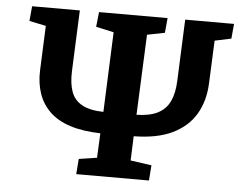

<svg xmlns="http://www.w3.org/2000/svg" viewBox="-50 -765 1050 826"><g transform="rotate(5 474.5 -351.5)"><path d="M308 0 313 -66 391 -78 396 -184Q320 -186 265.5 -203.5Q211 -221 177 -253.5Q143 -286 127.5 -331Q112 -376 114 -430L122 -624L50 -639L56 -703H262L251 -439Q249 -386 262 -350.5Q275 -315 309 -296.5Q343 -278 401 -277L415 -622L338 -639L345 -703H641L635 -639L559 -624L544 -277Q601 -278 636 -296Q671 -314 687.5 -349.5Q704 -385 706 -437L717 -703H928L922 -639L851 -624L843 -439Q840 -363 806.5 -306Q773 -249 707 -217Q641 -185 540 -184L536 -79L627 -66L622 0Z"/></g></svg>

Font: Literata 18pt
Style: Bold Italic
Weight: 700
Italic angle: -2°
Designer: Latin by Veronika Burian and Jose Scaglione. Greek by Irene Vlachou. Cyrillic by Vera Evstafieva
Foundry: TypeTogether
Version: Version 3.103;gftools[0.9.29]